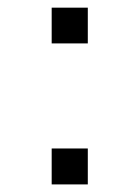

<svg xmlns="http://www.w3.org/2000/svg" viewBox="-20 -486 368 506"><path d="M211.4 -371.6H116.2V-465.8H211.4ZM211.4 0H116.2V-94.7H211.4Z"/></svg>

Font: Acari Sans
Style: Regular
Weight: 400
Designer: Alfredo Marco Pradil and Stefan Peev
Foundry: Hanken Design Co.
Version: Version 1.045;February 4, 2021;FontCreator 13.0.0.2655 64-bi